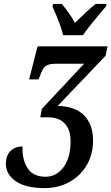

<svg xmlns="http://www.w3.org/2000/svg" viewBox="-20 -951 570 982"><path d="M10 -113Q10 -155 33.5 -178.5Q57 -202 95 -202Q93 -132 122 -89.5Q151 -47 213 -47Q268 -47 304.5 -95.5Q341 -144 341 -229Q341 -286 312 -318.5Q283 -351 223 -351H186L194 -394L410 -625H266Q229 -625 213 -613Q197 -601 184 -561L177 -545H129L172 -714H530L520 -666L275 -409Q363 -408 409.5 -361.5Q456 -315 456 -231Q456 -162 424 -107Q392 -52 335.5 -20.5Q279 11 209 11Q110 11 60 -24.5Q10 -60 10 -113ZM248 -918 252 -931H296Q339 -880 363 -834Q426 -896 469 -931H525L522 -918Q441 -824 404 -771H303Q291 -823 248 -918Z"/></svg>

Font: Noto Serif CondSemiBold
Style: Italic
Weight: 600
Width: 3
Italic angle: -12°
Designer: Monotype Design Team
Foundry: Monotype Imaging Inc.
Version: Version 1.001